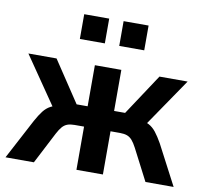

<svg xmlns="http://www.w3.org/2000/svg" viewBox="-80 -806 957 893"><g transform="rotate(10 399.0 -359.5)"><path d="M2 0 102 -189Q119 -220 133.5 -238.5Q148 -257 167 -267Q186 -277 213 -281L194 -245L23 -494H156L285 -300H337V-494H462V-300H514L642 -494H775L605 -245L585 -281Q613 -277 631.5 -267Q650 -257 665 -238Q680 -219 697 -189L796 0H663L586 -149Q575 -170 564.5 -182Q554 -194 540.5 -199Q527 -204 507 -204H462V0H337V-204H292Q272 -204 258.5 -199Q245 -194 234.5 -182Q224 -170 213 -149L136 0ZM433 -602V-719H551V-602ZM247 -602V-719H365V-602Z"/></g></svg>

Font: Nunito Sans 10pt SemiCondensed
Style: Bold
Weight: 700
Width: 4
Designer: Vernon Adams
Foundry: Vernon Adams
Version: Version 3.101;gftools[0.9.27]